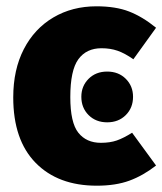

<svg xmlns="http://www.w3.org/2000/svg" viewBox="-20 -571 515 609"><path d="M475 -483 403 -383Q376 -402 353 -410Q330 -418 302 -418Q254 -418 228.5 -383Q203 -348 203 -263Q203 -182 228.5 -150Q254 -118 300 -118Q329 -118 350.5 -125.5Q372 -133 399 -150L475 -46Q434 -14 390.5 2Q347 18 287 18Q164 18 93 -54.5Q22 -127 22 -262Q22 -350 55.5 -415Q89 -480 149 -515.5Q209 -551 286 -551Q347 -551 389.5 -534.5Q432 -518 475 -483ZM402 -264Q402 -229 379 -206Q356 -183 320 -183Q284 -183 261 -206Q238 -229 238 -264Q238 -298 261 -321Q284 -344 320 -344Q356 -344 379 -321Q402 -298 402 -264Z"/></svg>

Font: Fira Sans Condensed ExtraBold
Style: Regular
Weight: 800
Width: 3
Designer: Carrois Corporate & Edenspiekermann AG
Foundry: Carrois Corporate GbR & Edenspiekermann AG
Version: Version 4.203